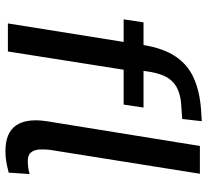

<svg xmlns="http://www.w3.org/2000/svg" viewBox="-48 -704 761 705"><g transform="rotate(90 332.5 -351.5)"><path d="M66 0 134 -425H51L62 -498H184L138 -459L145 -496Q157 -570 187 -615Q217 -660 265.5 -682Q314 -704 380 -709L425 -712L417 -640L360 -636Q333 -634 309 -624Q285 -614 268.5 -591Q252 -568 244 -523L237 -477L216 -498H375L364 -425H236L169 0ZM535 9Q467 9 440.5 -30Q414 -69 425 -142L516 -705H618L530 -153Q528 -134 529 -115.5Q530 -97 539.5 -85Q549 -73 571 -73Q584 -73 598 -75Q612 -77 619 -80L614 -3Q591 3 573.5 6Q556 9 535 9Z"/></g></svg>

Font: Nunito Sans 7pt Condensed SemiBold
Style: Italic
Weight: 600
Width: 3
Italic angle: -9°
Designer: Vernon Adams
Foundry: Vernon Adams
Version: Version 3.101;gftools[0.9.27]